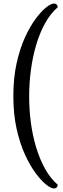

<svg xmlns="http://www.w3.org/2000/svg" viewBox="-20 -805 360 1093"><path d="M287 268Q271 268 243 246Q215 224 183 181Q151 138 122 74.5Q93 11 74.5 -72Q56 -155 56 -258Q56 -361 74.5 -444.5Q93 -528 122 -591.5Q151 -655 183 -698Q215 -741 243 -763Q271 -785 287 -785Q306 -785 309 -764Q267 -728 236.5 -672.5Q206 -617 186 -549.5Q166 -482 156 -407Q146 -332 146 -257Q146 -183 155.5 -109Q165 -35 185.5 33Q206 101 236.5 156Q267 211 309 247Q306 268 287 268Z"/></svg>

Font: Petrona
Style: Regular
Weight: 400
Designer: Ringo R. Seeber
Foundry: Ringo R. Seeber
Version: Version 2.001; ttfautohint (v1.8.3)